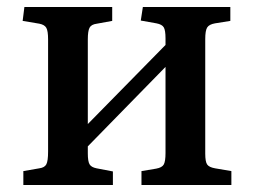

<svg xmlns="http://www.w3.org/2000/svg" viewBox="-20 -531 727 551"><path d="M47 0V-40L93 -48Q108 -50 113 -59.5Q118 -69 118 -96V-418Q118 -442 113 -451Q108 -460 93 -463L45 -471L50 -511H302V-471L258 -463Q242 -461 237 -451.5Q232 -442 232 -418V-175L455 -402V-421Q455 -444 450 -452.5Q445 -461 429 -464L384 -472L390 -511H641V-471L597 -464Q580 -461 574.5 -452Q569 -443 569 -419V-90Q569 -67 574.5 -59Q580 -51 597 -48L644 -40V0H386V-40L428 -47Q445 -50 450 -59Q455 -68 455 -92V-339L232 -111V-91Q232 -68 237 -59.5Q242 -51 257 -48L304 -39V0Z"/></svg>

Font: Literata 36pt Medium
Style: Regular
Weight: 500
Designer: Latin by Veronika Burian and Jose Scaglione. Greek by Irene Vlachou. Cyrillic by Vera Evstafieva.
Foundry: TypeTogether
Version: Version 3.002